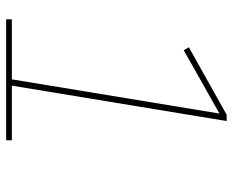

<svg xmlns="http://www.w3.org/2000/svg" viewBox="-88 -688 775 640"><g transform="rotate(90 300.0 -367.5)"><path d="M44 0V-19H244L358 -711L147 -592L137 -609L362 -735H383L265 -19H447V0Z"/></g></svg>

Font: Iosevka SS04 Thin Extended
Style: Italic
Weight: 100
Width: 7
Italic angle: -9°
Monospace: yes
Designer: Belleve Invis
Foundry: Belleve Invis
Version: Version 19.0.0; ttfautohint (v1.8.4)